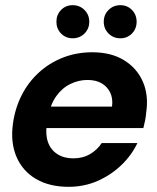

<svg xmlns="http://www.w3.org/2000/svg" viewBox="-20 -710 608 742"><path d="M245 12Q171 12 119 -18.5Q67 -49 43.5 -104.5Q20 -160 30 -232Q38 -291 63.5 -341.5Q89 -392 130 -429.5Q171 -467 223.5 -487.5Q276 -508 337 -508Q409 -508 459 -477.5Q509 -447 532 -394.5Q555 -342 545 -275Q544 -261 541 -245.5Q538 -230 534 -215H122L137 -298H413Q417 -330 405.5 -353Q394 -376 372 -388.5Q350 -401 318 -401Q284 -401 252 -385.5Q220 -370 197.5 -338.5Q175 -307 166 -259L161 -230Q155 -190 165.5 -160.5Q176 -131 201.5 -114.5Q227 -98 263 -98Q300 -98 328 -114.5Q356 -131 373 -157H511Q488 -109 448 -71Q408 -33 356.5 -10.5Q305 12 245 12ZM261 -562Q234 -562 216 -580.5Q198 -599 198 -626Q198 -653 216 -671.5Q234 -690 261 -690Q288 -690 306.5 -671.5Q325 -653 325 -626Q325 -599 306.5 -580.5Q288 -562 261 -562ZM445 -562Q418 -562 399.5 -580.5Q381 -599 381 -626Q381 -653 399.5 -671.5Q418 -690 445 -690Q472 -690 490 -671.5Q508 -653 508 -626Q508 -599 490 -580.5Q472 -562 445 -562Z"/></svg>

Font: DM Sans 36pt
Style: Bold Italic
Weight: 700
Italic angle: -10°
Designer: Colophon Foundry, Jonny Pinhorn
Foundry: Colophon Foundry
Version: Version 4.004;gftools[0.9.30]